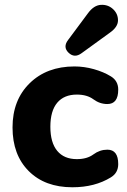

<svg xmlns="http://www.w3.org/2000/svg" viewBox="-20 -784 535 812"><path d="M286 8Q170 8 101.5 -60.5Q33 -129 33 -245Q33 -361 105.5 -432Q178 -503 295 -503Q336 -503 377 -491.5Q418 -480 449 -461Q480 -442 480 -405Q480 -344 434 -344Q402 -344 375 -364Q348 -384 305 -384Q251 -384 222 -349.5Q193 -315 193 -248Q193 -181 222 -146Q251 -111 305 -111Q348 -111 375 -131Q402 -151 434 -151Q480 -151 480 -90Q480 -53 449 -34Q381 8 286 8ZM325 -559Q295 -537 270 -561Q245 -585 268 -615L352 -728Q377 -762 407 -763.5Q437 -765 458 -745.5Q479 -726 479 -698Q479 -670 445 -646Z"/></svg>

Font: Nunito VF Beta Light
Style: Regular
Weight: 300
Designer: Vernon Adams
Foundry: newtypography
Version: Version 3.001